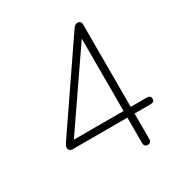

<svg xmlns="http://www.w3.org/2000/svg" viewBox="-166 -840 933 976"><g transform="rotate(-30 300.0 -352.5)"><path d="M423 6Q413 6 407.5 0Q402 -6 402 -16V-166H80Q70 -166 64 -172Q58 -178 58 -188Q58 -194 60.5 -199Q63 -204 67 -211L399 -697Q404 -704 410 -707.5Q416 -711 424 -711Q432 -711 438 -705.5Q444 -700 444 -689V-205H539Q550 -205 555.5 -200Q561 -195 561 -186Q561 -176 555.5 -171Q550 -166 539 -166H444V-16Q444 -6 439 0Q434 6 423 6ZM402 -205V-659H422L102 -193V-205Z"/></g></svg>

Font: Nunito ExtraLight
Style: Regular
Weight: 200
Designer: Vernon Adams
Foundry: Vernon Adams
Version: Version 3.602;April 4, 2023;FontCreator 14.0.0.2856 64-bit